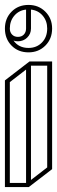

<svg xmlns="http://www.w3.org/2000/svg" viewBox="-20 -761 232 781"><path d="M96 -548Q54 -548 27 -575.5Q0 -603 0 -645Q0 -686 27 -713.5Q54 -741 96 -741Q137 -741 164.5 -713.5Q192 -686 192 -645Q192 -603 164.5 -575.5Q137 -548 96 -548ZM20 -645Q20 -630 29 -620.5Q38 -611 53 -611Q68 -611 77 -620.5Q86 -630 86 -645V-722Q57 -719 38.5 -697.5Q20 -676 20 -645ZM96 -566Q129 -566 150.5 -588Q172 -610 172 -645Q172 -676 153.5 -697.5Q135 -719 106 -722V-645Q106 -623 90.5 -608Q75 -593 53 -593Q42 -593 35 -596Q56 -566 96 -566ZM0 0V-434L100 -511H192V-73L97 0ZM172 -80V-494H106V-29ZM20 -427V-17H86V-478Z"/></svg>

Font: Imposible
Style: Regular
Weight: 400
Designer: Rodrigo Fuenzalida
Foundry: fragTYPE
Version: Version 1.000